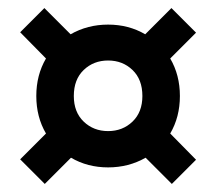

<svg xmlns="http://www.w3.org/2000/svg" viewBox="-20 -544 536 476"><path d="M91 -88 30 -149 94 -213Q70 -254 70 -306Q70 -358 94 -399L30 -464L90 -524L155 -459Q197 -483 248 -483Q299 -483 340 -459L405 -524L466 -463L402 -399Q426 -358 426 -306Q426 -254 402 -213L466 -148L406 -88L341 -153Q299 -129 248 -129Q197 -129 156 -153ZM248 -219Q284 -219 308.5 -242.5Q333 -266 333 -306Q333 -347 308.5 -370.5Q284 -394 248 -394Q212 -394 187.5 -370.5Q163 -347 163 -306Q163 -266 187.5 -242.5Q212 -219 248 -219Z"/></svg>

Font: Special Gothic Condensed One
Style: Regular
Weight: 400
Designer: Alistair McCready
Foundry: Monolith
Version: Version 1.010; ttfautohint (v1.8.4.7-5d5b)